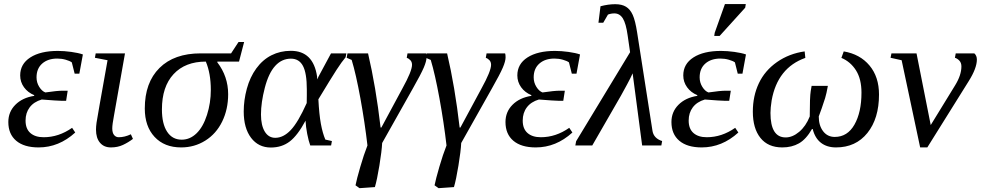

<svg xmlns="http://www.w3.org/2000/svg" viewBox="-20 -725 4889 957"><path d="M268.6 -471.2Q299.8 -471.2 335.2 -466.3Q370.6 -461.4 393.1 -453.6L375.5 -357.9H352.1L337.9 -414.1Q328.1 -421.4 307.9 -427.2Q287.6 -433.1 265.6 -433.1Q218.8 -433.1 190.4 -408.2Q162.1 -383.3 162.1 -339.4Q162.1 -313.5 175.5 -292Q189 -270.5 206.1 -264.2Q264.6 -272.9 292.5 -272.9H317.4L309.6 -222.7H284.2Q267.6 -222.7 188 -229Q148.4 -217.3 127.9 -189.9Q107.4 -162.6 107.4 -124Q107.4 -83 131.3 -62Q155.3 -41 197.8 -41Q272.5 -41 339.4 -87.9L355 -64.5Q273.4 9.8 172.4 9.8Q100.1 9.8 60.8 -23.4Q21.5 -56.6 21.5 -116.7Q21.5 -167.5 56.4 -202.6Q91.3 -237.8 149.9 -247.1L150.9 -250.5Q118.7 -263.7 99.6 -290Q80.6 -316.4 80.6 -349.1Q80.6 -406.2 131.1 -438.7Q181.6 -471.2 268.6 -471.2Z M539.6 -85Q539.6 -63 548.6 -52Q557.6 -41 571.8 -41Q601.1 -41 632.3 -55.7L642.6 -32.7Q619.6 -15.1 593 -2.7Q566.4 9.8 532.7 9.8Q498 9.8 478.3 -13.7Q458.5 -37.1 458.5 -79.1Q458.5 -93.8 461.2 -113.5Q463.9 -133.3 516.1 -424.8L453.1 -437L457 -459H603L548.3 -149.9Q539.6 -104.5 539.6 -85Z M885.7 -28.8Q927.2 -28.8 960 -60.8Q992.7 -92.8 1011.7 -152.3Q1030.8 -211.9 1030.8 -276.9Q1030.8 -358.9 1005.9 -418Q903.3 -418 845.2 -355.5Q787.1 -293 787.1 -179.7Q787.1 -107.9 813 -68.4Q838.9 -28.8 885.7 -28.8ZM1063.5 -418 1063 -414.6Q1117.2 -343.8 1117.2 -255.4Q1117.2 -180.2 1087.4 -119.1Q1057.6 -58.1 1003.4 -24.2Q949.2 9.8 882.8 9.8Q799.3 9.8 750.5 -42.7Q701.7 -95.2 701.7 -184.1Q701.7 -313.5 774.9 -386.2Q848.1 -459 980.5 -459H1131.8L1168.9 -515.6H1196.8L1171.4 -418Z M1634.3 -22 1630.4 0H1526.4Q1518.1 -22.5 1511.2 -57.9Q1504.4 -93.3 1502.9 -123.5Q1463.4 -49.8 1424.1 -19.8Q1384.8 10.3 1330.1 10.3Q1268.1 10.3 1231.4 -38.1Q1194.8 -86.4 1194.8 -169.4Q1194.8 -225.6 1210.4 -283.2Q1226.1 -340.8 1257.6 -384Q1289.1 -427.2 1333 -449.5Q1377 -471.7 1429.7 -471.7Q1541.5 -471.7 1560.5 -343.3L1561 -329.1L1567.9 -343.8L1629.9 -459H1706.5L1702.6 -439.5Q1684.1 -418 1657.5 -377Q1630.9 -335.9 1566.9 -230Q1570.8 -154.8 1579.3 -108.2Q1587.9 -61.5 1601.6 -29.3ZM1509.3 -279.3Q1509.3 -360.4 1490 -396.5Q1470.7 -432.6 1430.2 -432.6Q1384.3 -432.6 1351.6 -396.5Q1318.8 -360.4 1299.8 -287.1Q1280.8 -213.9 1280.8 -154.3Q1280.8 -100.6 1299.6 -69.3Q1318.4 -38.1 1352.1 -38.1Q1392.6 -38.1 1429.2 -76.7Q1465.8 -115.2 1508.8 -211.4L1509.3 -251Z M1708 -437 1711.9 -459H1814.5Q1853.5 -292.5 1877 -89.4H1880.9L1985.8 -284.2Q2033.7 -370.6 2033.7 -401.9Q2033.7 -416.5 2025.1 -425.3Q2016.6 -434.1 2007.3 -437L2011.2 -459H2103.5Q2106 -454.1 2106 -439Q2106 -420.4 2092.3 -388.2Q2078.6 -356 2037.6 -283.7L1884.8 -12.2Q1882.8 28.3 1871.1 99.9Q1859.4 171.4 1848.6 207.5L1772 212.9L1752 198.7Q1757.8 168.5 1775.9 106.4Q1793.9 44.4 1811.5 0Q1798.3 -114.3 1776.4 -234.9Q1754.4 -355.5 1732.9 -426.3Z M2102.1 -437 2106 -459H2208.5Q2247.6 -292.5 2271 -89.4H2274.9L2379.9 -284.2Q2427.7 -370.6 2427.7 -401.9Q2427.7 -416.5 2419.2 -425.3Q2410.6 -434.1 2401.4 -437L2405.3 -459H2497.6Q2500 -454.1 2500 -439Q2500 -420.4 2486.3 -388.2Q2472.7 -356 2431.6 -283.7L2278.8 -12.2Q2276.9 28.3 2265.1 99.9Q2253.4 171.4 2242.7 207.5L2166 212.9L2146 198.7Q2151.9 168.5 2169.9 106.4Q2188 44.4 2205.6 0Q2192.4 -114.3 2170.4 -234.9Q2148.4 -355.5 2127 -426.3Z M2746.6 -471.2Q2777.8 -471.2 2813.2 -466.3Q2848.6 -461.4 2871.1 -453.6L2853.5 -357.9H2830.1L2815.9 -414.1Q2806.2 -421.4 2785.9 -427.2Q2765.6 -433.1 2743.7 -433.1Q2696.8 -433.1 2668.5 -408.2Q2640.1 -383.3 2640.1 -339.4Q2640.1 -313.5 2653.6 -292Q2667 -270.5 2684.1 -264.2Q2742.7 -272.9 2770.5 -272.9H2795.4L2787.6 -222.7H2762.2Q2745.6 -222.7 2666 -229Q2626.5 -217.3 2606 -189.9Q2585.4 -162.6 2585.4 -124Q2585.4 -83 2609.4 -62Q2633.3 -41 2675.8 -41Q2750.5 -41 2817.4 -87.9L2833 -64.5Q2751.5 9.8 2650.4 9.8Q2578.1 9.8 2538.8 -23.4Q2499.5 -56.6 2499.5 -116.7Q2499.5 -167.5 2534.4 -202.6Q2569.3 -237.8 2627.9 -247.1L2628.9 -250.5Q2596.7 -263.7 2577.6 -290Q2558.6 -316.4 2558.6 -349.1Q2558.6 -406.2 2609.1 -438.7Q2659.7 -471.2 2746.6 -471.2Z M3042.5 -658.2Q3025.4 -658.2 3010.3 -652.3L2986.8 -611.8H2962.9L2973.1 -693.8Q3011.7 -704.1 3046.4 -704.1Q3079.6 -704.1 3100.3 -691.4Q3121.1 -678.7 3133.8 -650.6Q3146.5 -622.6 3155.8 -562.5L3232.4 -71.8Q3238.8 -35.2 3280.3 -22L3276.4 0H3180.7L3133.3 -359.4Q3124 -337.9 3105 -303Q3085.9 -268.1 3075.2 -248.5L2932.1 0H2847.7L2851.6 -21L3120.6 -464.8L3108.4 -548.8Q3100.1 -608.4 3084.5 -633.3Q3068.8 -658.2 3042.5 -658.2Z M3573.7 -471.2Q3605 -471.2 3640.4 -466.3Q3675.8 -461.4 3698.2 -453.6L3680.7 -357.9H3657.2L3643.1 -414.1Q3633.3 -421.4 3613 -427.2Q3592.8 -433.1 3570.8 -433.1Q3523.9 -433.1 3495.6 -408.2Q3467.3 -383.3 3467.3 -339.4Q3467.3 -313.5 3480.7 -292Q3494.1 -270.5 3511.2 -264.2Q3569.8 -272.9 3597.7 -272.9H3622.6L3614.7 -222.7H3589.4Q3572.8 -222.7 3493.2 -229Q3453.6 -217.3 3433.1 -189.9Q3412.6 -162.6 3412.6 -124Q3412.6 -83 3436.5 -62Q3460.4 -41 3502.9 -41Q3577.6 -41 3644.5 -87.9L3660.2 -64.5Q3578.6 9.8 3477.5 9.8Q3405.3 9.8 3366 -23.4Q3326.7 -56.6 3326.7 -116.7Q3326.7 -167.5 3361.6 -202.6Q3396.5 -237.8 3455.1 -247.1L3456.1 -250.5Q3423.8 -263.7 3404.8 -290Q3385.7 -316.4 3385.7 -349.1Q3385.7 -406.2 3436.3 -438.7Q3486.8 -471.2 3573.7 -471.2ZM3540 -545.9 3542.5 -562 3593.3 -704.6H3697.3L3694.3 -686.5L3566.9 -545.9Z M4106.4 -296.9Q4099.6 -258.3 4092.8 -236.3Q4085.9 -214.4 4075.9 -185.5Q4065.9 -156.7 4061 -144.5Q4061 -99.1 4082.8 -70.8Q4104.5 -42.5 4140.6 -42.5Q4204.1 -42.5 4239 -104Q4273.9 -165.5 4273.9 -263.2Q4273.9 -331.1 4246.6 -374.3Q4219.2 -417.5 4173.8 -436.5L4185.5 -468.8Q4266.6 -455.1 4314 -398.4Q4361.3 -341.8 4361.3 -253.9Q4361.3 -134.3 4303.5 -62.3Q4245.6 9.8 4147 9.8Q4101.6 9.8 4071.8 -13.4Q4042 -36.6 4030.8 -82H4027.3Q3998 -30.8 3962.4 -10.5Q3926.8 9.8 3879.4 9.8Q3808.1 9.8 3770.3 -37.6Q3732.4 -85 3732.4 -168.5Q3732.4 -246.6 3762.5 -310.1Q3792.5 -373.5 3853 -415.8Q3913.6 -458 3990.7 -468.8L3994.1 -436.5Q3855.5 -387.2 3826.2 -224.6Q3820.3 -187 3820.3 -162.1Q3820.3 -40 3896 -40Q3930.2 -40 3963.4 -67.9Q3996.6 -95.7 4016.1 -144.5Q4016.1 -242.2 4021 -271.5L4025.4 -296.9Z M4772 -394Q4772 -412.1 4761.7 -422.9Q4751.5 -433.6 4739.7 -437L4743.7 -459H4836.4Q4849.1 -447.8 4849.1 -428.2Q4849.1 -385.3 4808.6 -320.8L4602.1 9.8H4566.4L4474.1 -424.8L4418.9 -437L4423.3 -459H4548.3L4619.1 -101.6L4740.7 -299.8Q4772 -350.6 4772 -394Z"/></svg>

Font: Tinos
Style: Italic
Weight: 400
Italic angle: -16.333°
Designer: Steve Matteson
Foundry: Monotype Imaging Inc.
Version: Version 1.32